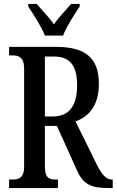

<svg xmlns="http://www.w3.org/2000/svg" viewBox="-20 -951 590 971"><path d="M207 -771H299C316 -816 357 -880 383 -918V-931H339C313 -899 277 -864 253 -828C228 -864 192 -899 166 -931H123V-918C148 -880 190 -816 207 -771ZM26 0H273V-43H263C228 -43 207 -51 207 -109V-314H268L369 -90C401 -16 445 0 531 0H550V-43H546C515 -43 493 -71 467 -124L362 -337C426 -360 480 -414 480 -526C480 -655 416 -714 263 -714H26V-671H43C74 -671 102 -662 102 -604V-109C102 -51 75 -43 43 -43H26ZM247 -362H207V-665H254C335 -665 370 -617 370 -521C370 -418 332 -362 247 -362Z"/></svg>

Font: Noto Serif Armenian ExtraCondensed Medium
Style: Regular
Weight: 500
Width: 2
Designer: Monotype Design Team
Foundry: Monotype Imaging Inc.
Version: Version 2.008